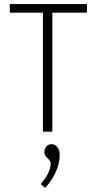

<svg xmlns="http://www.w3.org/2000/svg" viewBox="-20 -644 478 939"><path d="M190 0V-582H28V-624H405V-582H236V0ZM201 275 179 256Q205 226 216.5 201Q228 176 228 157Q228 146 220.5 138Q213 130 205 121.5Q197 113 197 100Q197 83 207 72Q217 61 232 61Q249 61 260.5 75.5Q272 90 272 115Q272 148 256.5 188.5Q241 229 201 275Z"/></svg>

Font: Inconsolata SemiCondensed Light
Style: Regular
Weight: 300
Width: 4
Monospace: yes
Designer: Raph Levien, Cyreal, Brenton Simpson
Foundry: Raph Levien, Cyreal, Google
Version: Version 3.100; ttfautohint (v1.8.4.7-5d5b)